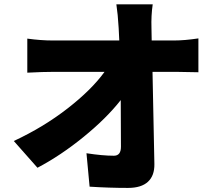

<svg xmlns="http://www.w3.org/2000/svg" viewBox="-20 -832 1040 903"><path d="M693.4 -641.6H798.8Q847.7 -641.6 913.1 -651.4V-492.2Q840.8 -494.1 807.6 -494.1H697.3Q706.1 -79.1 706.1 -60.5Q707 -5.9 675.8 22.9Q644.5 51.8 582 51.8Q492.2 51.8 401.4 45.9L386.7 -111.3Q461.9 -99.6 515.6 -99.6Q548.8 -99.6 548.8 -141.6Q548.8 -277.3 547.9 -361.3Q480.5 -275.4 373 -188Q265.6 -100.6 156.2 -43L44.9 -168.9Q183.6 -233.4 296.9 -321.3Q410.2 -409.2 471.7 -494.1H233.4Q182.6 -494.1 108.4 -490.2V-650.4Q171.9 -641.6 228.5 -641.6H541L538.1 -700.2Q534.2 -766.6 527.3 -811.5H698.2Q690.4 -758.8 692.4 -700.2Z"/></svg>

Font: Gen Shin Gothic Heavy
Style: Bold
Weight: 900
Designer: [Source Han Sans]
Ryoko NISHIZUKA  (kana & ideographs); Paul D. Hunt (Latin, Greek & Cyrillic); Wenlong ZHANG  (bopomofo
Version: Version 1.002.20150607